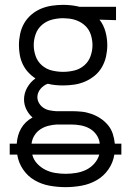

<svg xmlns="http://www.w3.org/2000/svg" viewBox="-20 -548 540 791"><path d="M250 223Q217 223 184 217Q151 211 122.5 194.5Q94 178 75 150Q56 122 51 89H20V44H49Q50 27 54.5 11Q59 -5 67 -19Q75 -33 87 -44.5Q99 -56 114 -64Q98 -78 88.5 -97.5Q79 -117 79 -138Q79 -164 92 -187Q105 -210 126 -225Q109 -236 95.5 -251Q82 -266 73.5 -284Q65 -302 61.5 -322Q58 -342 58 -362Q58 -385 63 -408.5Q68 -432 79.5 -452Q91 -472 109 -487.5Q127 -503 148.5 -512Q170 -521 193.5 -524.5Q217 -528 240 -528Q255 -528 270 -526.5Q285 -525 299 -522L307 -520H458V-465L390 -467Q407 -445 414.5 -417.5Q422 -390 422 -362Q422 -339 417 -316Q412 -293 400.5 -272.5Q389 -252 371 -237Q353 -222 331.5 -212.5Q310 -203 286.5 -199.5Q263 -196 240 -196Q224 -196 208.5 -197.5Q193 -199 177 -203Q168 -200 160.5 -194.5Q153 -189 147 -182Q141 -175 137.5 -166Q134 -157 134 -148Q134 -135 141 -123Q148 -111 159.5 -103.5Q171 -96 184 -93.5Q197 -91 210 -90H274Q295 -90 315.5 -88Q336 -86 356 -79Q376 -72 393.5 -60.5Q411 -49 424.5 -33Q438 -17 444.5 3Q451 23 453 44H480V89H451Q446 122 426.5 150Q407 178 378 194.5Q349 211 316 217Q283 223 250 223ZM240 -252Q263 -252 286 -257.5Q309 -263 327 -278.5Q345 -294 353 -316.5Q361 -339 361 -362Q361 -383 354.5 -404Q348 -425 333 -440Q318 -455 298 -463Q278 -471 257 -472L240 -473Q217 -473 194 -467Q171 -461 153 -445.5Q135 -430 127 -407.5Q119 -385 119 -362Q119 -339 127 -316.5Q135 -294 153 -278.5Q171 -263 194 -257.5Q217 -252 240 -252ZM110 44H391Q389 24 377.5 7.5Q366 -9 349 -18.5Q332 -28 312.5 -31.5Q293 -35 274 -35H213Q196 -34 178.5 -29.5Q161 -25 146 -15Q131 -5 121.5 10.5Q112 26 110 44ZM250 168Q272 168 293.5 164.5Q315 161 334 152Q353 143 368 126.5Q383 110 389 89H113Q118 110 133 126Q148 142 167 151.5Q186 161 207.5 164.5Q229 168 250 168Z"/></svg>

Font: Iosevka SS18 Light
Style: Regular
Weight: 300
Monospace: yes
Designer: Belleve Invis
Foundry: Belleve Invis
Version: Version 25.1.1; ttfautohint (v1.8.4)